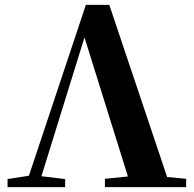

<svg xmlns="http://www.w3.org/2000/svg" viewBox="-20 -767 794 787"><path d="M11 0V-33L107 -48H122L247 -33V0ZM83 0 332 -747H428L679 0H518L314 -653H339L332 -632L136 0ZM410 0V-34L556 -49H586L743 -34V0Z"/></svg>

Font: Noto Serif JP ExtraBold
Style: Regular
Weight: 800
Designer: Ryoko NISHIZUKA 西塚涼子 (kana & ideographs); Frank Grießhammer (Latin, Greek & Cyrillic); Wenlong ZHANG 张文龙 (bopomofo); San
Foundry: Adobe
Version: Version 2.003-H1;hotconv 1.1.1;makeotfexe 2.6.0